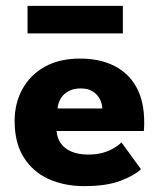

<svg xmlns="http://www.w3.org/2000/svg" viewBox="-20 -622 541 654"><path d="M172.7 -175.8Q174.5 -151 187.7 -132.9Q201 -114.7 224.6 -105.1Q248.2 -95.5 280.2 -95.5Q309 -95.5 331 -101.9Q353 -108.2 368.7 -117.9Q384.5 -127.5 393.7 -137L460.2 -45.5Q437.5 -24 389.9 -6Q342.2 12 267 12Q198.7 12 145.1 -12.5Q91.5 -37 60.6 -86.4Q29.8 -135.8 29.8 -209.8Q29.8 -269.8 56 -318Q82.3 -366.3 132.1 -394.4Q182 -422.5 252.5 -422.5Q319.5 -422.5 368.6 -398Q417.7 -373.5 444.5 -325.3Q471.2 -277 471.2 -205.3Q471.2 -201.3 471 -190.4Q470.7 -179.5 469.7 -175.8ZM328.5 -252.5Q328 -268.8 320 -284.5Q312 -300.3 296 -310.5Q280 -320.8 254.7 -320.8Q229.7 -320.8 212.6 -311Q195.5 -301.3 186.5 -285.8Q177.5 -270.3 176.2 -252.5ZM73.8 -508.3V-602.1H398.5V-508.3Z"/></svg>

Font: League Spartan Extralight
Style: Regular
Weight: 200
Foundry: The League of Moveable Type
Version: Version 2.300; ttfautohint (v1.8.3)